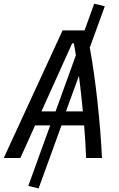

<svg xmlns="http://www.w3.org/2000/svg" viewBox="-40 -859 645 1044"><path d="M169.9 165.5 294.4 -177.2H417.5C422.4 -115.7 426.3 -55.2 428.2 0H514.6C505.4 -189.9 480.5 -425.8 448.2 -600.1L529.8 -824.7L472.2 -838.9L419.9 -693.8H300.3L-19.5 0H70.8L150.9 -177.2H232.9L113.8 151.9ZM262.2 -253.4H185.5L352.5 -623.5H361.3C365.2 -604 369.1 -582 372.6 -558.6ZM389.2 -446.8C397 -385.7 404.3 -319.8 410.6 -253.4H318.8Z"/></svg>

Font: Cascadia Mono SemiLight
Style: Italic
Weight: 350
Italic angle: -10°
Monospace: yes
Designer: Aaron Bell
Foundry: Saja Typeworks
Version: Version 2404.023